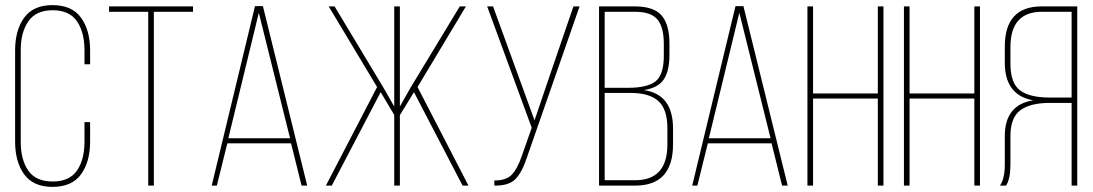

<svg xmlns="http://www.w3.org/2000/svg" viewBox="-20 -725 4268 750"><path d="M185 -705Q261 -705 296.5 -656Q332 -607 332 -528V-474H310V-529Q310 -599 280.5 -642Q251 -685 186 -685Q121 -685 91 -642Q61 -599 61 -529V-171Q61 -101 90.5 -58.5Q120 -16 186 -16Q251 -16 280.5 -58.5Q310 -101 310 -171V-248H332V-172Q332 -93 296.5 -44Q261 5 185 5Q110 5 74.5 -44Q39 -93 39 -172V-528Q39 -607 74.5 -656Q110 -705 185 -705Z M581 0H559V-679H406V-700H734V-679H581Z M1117 -165H868L827 0H807L976 -701H1007L1180 0H1158ZM991 -675 872 -185H1113Z M1787 0 1597 -365 1542 -275V0H1520V-276L1467 -365L1276 0H1253L1453 -385L1264 -700H1287L1477 -384L1520 -309V-700H1542V-309L1584 -383L1776 -700H1800L1611 -385L1810 0Z M2244 -700 2039 -112Q2020 -53 1994 -26Q1968 1 1911 0V-20Q1957 -20 1978.5 -42Q2000 -64 2017 -112L2057 -226L1883 -700H1906L2068 -255L2135 -452L2220 -700Z M2320 -700H2460Q2534 -700 2564.5 -664.5Q2595 -629 2595 -555V-510Q2595 -448 2573 -415Q2551 -382 2495 -373Q2609 -357 2609 -223V-161Q2609 0 2461 0H2320ZM2342 -382H2433Q2509 -382 2541 -407.5Q2573 -433 2573 -507V-554Q2573 -619 2548 -649Q2523 -679 2460 -679H2342ZM2342 -21H2461Q2587 -21 2587 -161V-224Q2587 -298 2552 -330Q2517 -362 2443 -362H2342Z M2994 -165H2745L2704 0H2684L2853 -701H2884L3057 0H3035ZM2868 -675 2749 -185H2990Z M3409 -340H3156V0H3134V-700H3156V-360H3409V-700H3431V0H3409Z M3786 -340H3533V0H3511V-700H3533V-360H3786V-700H3808V0H3786Z M4166 -323H4080Q4005 -323 3966 -294.5Q3927 -266 3927 -193V-83Q3927 -27 3910 0H3886Q3905 -26 3905 -83V-193Q3905 -316 4016 -333Q3905 -353 3905 -480V-543Q3905 -700 4049 -700H4188V0H4166ZM4166 -679H4050Q3927 -679 3927 -541V-477Q3927 -400 3964.5 -372Q4002 -344 4080 -344H4166Z"/></svg>

Font: Bebas Neue Light
Style: Regular
Weight: 300
Designer: Ryoichi Tsunekawa
Foundry: Ryoichi Tsunekawa
Version: Version 1.003;PS 001.003;hotconv 1.0.70;makeotf.lib2.5.58329